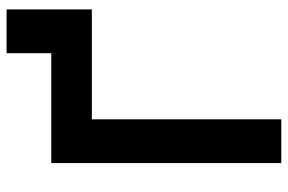

<svg xmlns="http://www.w3.org/2000/svg" viewBox="-170 -730 900 601"><g transform="rotate(-90 280.5 -430.0)"><path d="M70 0V-720H414V-860H551V-593H207V0Z"/></g></svg>

Font: Vela Sans ExtBd
Style: Regular
Weight: 800
Designer: Principal design: Mikhail Sharanda - project Manrope.
Design modification: Ravid Balaliev
Foundry: Mikhail Sharanda
Version: Version 1.001